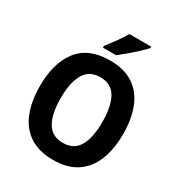

<svg xmlns="http://www.w3.org/2000/svg" viewBox="-215 -1077 1148 1230"><g transform="rotate(30 359.0 -461.5)"><path d="M667 -358Q667 -246 634 -163.5Q601 -81 533 -35.5Q465 10 359 10Q254 10 185.5 -35.5Q117 -81 84 -164Q51 -247 51 -359Q51 -530 127 -627.5Q203 -725 360 -725Q465 -725 533 -680Q601 -635 634 -552.5Q667 -470 667 -358ZM205 -358Q205 -242 242 -179Q279 -116 359 -116Q440 -116 476.5 -178.5Q513 -241 513 -358Q513 -475 476.5 -538Q440 -601 360 -601Q279 -601 242 -537.5Q205 -474 205 -358ZM543 -923Q526 -904 496 -876Q466 -848 433 -820Q400 -792 375 -773H278V-786Q303 -818 332.5 -858.5Q362 -899 381 -933H543Z"/></g></svg>

Font: Noto Sans Hebrew SemiCondensed
Style: Bold
Weight: 700
Width: 4
Designer: Monotype Design Team
Foundry: Monotype Imaging Inc.
Version: Version 2.004; ttfautohint (v1.8.4.7-5d5b)